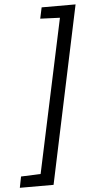

<svg xmlns="http://www.w3.org/2000/svg" viewBox="-116 -779 479 964"><g transform="rotate(-5 123.5 -296.5)"><path d="M-56 150 -45 94 54 90 219 -683 120 -687 132 -743H303L114 150Z"/></g></svg>

Font: Saira SemiCondensed
Style: Italic
Weight: 400
Width: 4
Italic angle: -12°
Designer: Hector Gatti with collaboration of the Omnibus-Type team
Foundry: Omnibus-Type
Version: Version 1.101